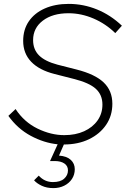

<svg xmlns="http://www.w3.org/2000/svg" viewBox="-20 -731 646 986"><path d="M254 235Q220 235 194.5 223Q169 211 155 195L179 171Q209 204 252 204Q290 204 309.5 186.5Q329 169 329 144Q329 121 310.5 108.5Q292 96 261 96H237L276 10Q206 3 138 -33.5Q70 -70 23 -136L60 -171Q104 -104 173 -70.5Q242 -37 310 -37Q368 -37 412 -57Q456 -77 481 -112.5Q506 -148 506 -194Q506 -244 472 -275Q438 -306 358 -326L260 -351Q181 -371 140 -414Q99 -457 99 -521Q99 -579 128 -621.5Q157 -664 210 -687.5Q263 -711 333 -711Q408 -711 478 -682.5Q548 -654 606 -599L572 -561Q523 -609 460 -636Q397 -663 332 -663Q250 -663 200 -625Q150 -587 150 -525Q150 -477 180.5 -446.5Q211 -416 275 -399L373 -374Q468 -350 512.5 -307.5Q557 -265 557 -198Q557 -137 525 -90Q493 -43 437 -16Q381 11 308 11L283 68Q323 71 343.5 90Q364 109 364 138Q364 166 349.5 188Q335 210 310 222.5Q285 235 254 235Z"/></svg>

Font: Red Hat Text VF
Style: Italic
Weight: 300
Italic angle: -12°
Designer: Pentagram, MCKL
Foundry: Pentagram, MCKL
Version: Version 1.023